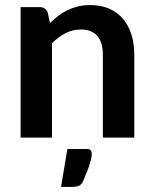

<svg xmlns="http://www.w3.org/2000/svg" viewBox="-20 -541 604 755"><path d="M176.5 -450Q192 -465.5 209.2 -478.8Q226.5 -492 245.8 -501.2Q265 -510.5 287 -515.8Q309 -521 335 -521Q377 -521 409.5 -506.8Q442 -492.5 463.8 -466.8Q485.5 -441 496.8 -405.2Q508 -369.5 508 -326.5V0H384.5V-326.5Q384.5 -373.5 363 -399.2Q341.5 -425 297.5 -425Q265.5 -425 237.5 -410.5Q209.5 -396 184.5 -371V0H61V-513H136.5Q160.5 -513 168 -490.5ZM320.5 45Q334.5 45 337.8 51.2Q341 57.5 341 63.5Q341 68 339.8 76Q338.5 84 335 96.8Q331.5 109.5 324.5 128Q317.5 146.5 306.5 172Q299.5 186 289.5 190Q279.5 194 263.5 194H220L245 45Z"/></svg>

Font: LatoLatin
Style: Bold
Weight: 700
Designer: Lukasz Dziedzic with Adam Twardoch and Botio Nikoltchev
Foundry: tyPoland Lukasz Dziedzic
Version: Version 2.015; 2015-08-06; http://www.latofonts.com/